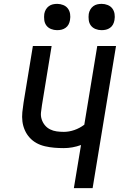

<svg xmlns="http://www.w3.org/2000/svg" viewBox="-20 -973 640 993"><path d="M362 0 399 -223Q377 -215 354.5 -211Q332 -207 310 -207Q285 -207 261 -209Q237 -211 213 -216.5Q189 -222 169 -233Q149 -244 133.5 -261Q118 -278 108.5 -299.5Q99 -321 96 -344.5Q93 -368 95.5 -393Q98 -418 102 -443L150 -735H247L197 -429Q194 -410 192 -391.5Q190 -373 195.5 -356Q201 -339 212 -325.5Q223 -312 239 -304Q255 -296 273 -293.5Q291 -291 310 -291Q337 -291 364.5 -300.5Q392 -310 416 -328L483 -735H580L459 0ZM505 -817Q489 -817 474 -823Q459 -829 450 -841Q441 -853 439 -869Q437 -885 439 -901Q441 -913 447 -923.5Q453 -934 462.5 -941Q472 -948 483 -950.5Q494 -953 506 -953Q522 -953 537 -947Q552 -941 561 -929Q570 -917 572.5 -901Q575 -885 572 -869Q570 -857 564.5 -846.5Q559 -836 549 -829Q539 -822 528 -819.5Q517 -817 505 -817ZM275 -817Q259 -817 244 -823Q229 -829 220 -841Q211 -853 209 -869Q207 -885 209 -901Q211 -913 217 -923.5Q223 -934 232.5 -941Q242 -948 253 -950.5Q264 -953 276 -953Q292 -953 307 -947Q322 -941 331 -929Q340 -917 342.5 -901Q345 -885 342 -869Q340 -857 334.5 -846.5Q329 -836 319 -829Q309 -822 298 -819.5Q287 -817 275 -817Z"/></svg>

Font: Iosevka Medium Extended
Style: Italic
Weight: 500
Width: 7
Italic angle: -9°
Monospace: yes
Designer: Belleve Invis
Foundry: Belleve Invis
Version: Version 32.5.0; ttfautohint (v1.8.4)